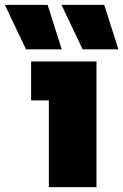

<svg xmlns="http://www.w3.org/2000/svg" viewBox="-108 -770 507 790"><path d="M93 0H289V-517H20V-357H93ZM146 -567 88 -750H-88L-1 -567ZM379 -567 321 -750H145L232 -567Z"/></svg>

Font: Finlandica Black
Style: Regular
Weight: 900
Designer: Niklas Ekholm, Juho Hiilivirta, Jaakko Suomalainen
Foundry: Helsinki Type Studio
Version: Version 2.000;Glyphs 3.2 (3202)